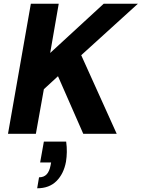

<svg xmlns="http://www.w3.org/2000/svg" viewBox="-20 -720 762 1033"><path d="M23 0 146 -700H296L250 -435L538 -700H722L417 -423L608 0H428L292 -310L216 -240L173 0ZM180 293 190 234Q216 234 231 218Q246 202 252 170L255 154H196L216 42H336Q340 71 339.5 98Q339 125 335 150Q323 215 284 254Q245 293 180 293Z"/></svg>

Font: DM Sans 16pt Black
Style: Italic
Weight: 900
Italic angle: -10°
Version: Version 4.004;gftools[0.9.30]